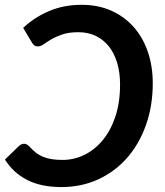

<svg xmlns="http://www.w3.org/2000/svg" viewBox="-29 -750 667 778"><path d="M68.5 -167.5Q74 -167.5 79.2 -164.8Q84.5 -162 88.5 -158Q102 -143 115.5 -132.2Q129 -121.5 145.2 -114.8Q161.5 -108 180.8 -105Q200 -102 225 -102Q271 -102 313 -122.5Q355 -143 387.2 -182Q419.5 -221 438.5 -277.8Q457.5 -334.5 457.5 -407.5Q457.5 -457 445.5 -496.2Q433.5 -535.5 411.5 -562.8Q389.5 -590 358.5 -604.8Q327.5 -619.5 289 -619.5Q250 -619.5 223.8 -610.5Q197.5 -601.5 179.2 -590.8Q161 -580 148.5 -571Q136 -562 125.5 -562Q115 -562 109.8 -566.5Q104.5 -571 101 -576.5L65 -637Q109 -679 169 -704.8Q229 -730.5 302 -730.5Q368.5 -730.5 421.8 -706.8Q475 -683 512.5 -640.8Q550 -598.5 570 -540.2Q590 -482 590 -412.5Q590 -322 563 -245Q536 -168 487.2 -111.8Q438.5 -55.5 370.2 -23.8Q302 8 220 8Q137 8 80.8 -21Q24.5 -50 -9 -103.5L49 -159.5Q58.5 -167.5 68.5 -167.5Z"/></svg>

Font: Lato 2
Style: Bold Italic
Weight: 700
Italic angle: -7°
Designer: Lukasz Dziedzic with Adam Twardoch and Botio Nikoltchev
Foundry: tyPoland Lukasz Dziedzic
Version: Version 2.015; 2015-08-06; http://www.latofonts.com/